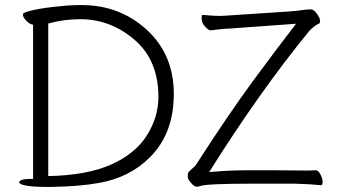

<svg xmlns="http://www.w3.org/2000/svg" viewBox="-20 -732 1350 760"><path d="M1203 -608Q1009 -371 808 -51Q890 -58 954 -58H1064L1192 -57Q1214 -57 1229 -58H1230Q1240 -58 1248.5 -41.5Q1257 -25 1257 -12Q1257 1 1251 1H1250Q1212 -3 1147 -5H982Q800 -5 774 4Q767 7 758 7Q749 7 736 -8Q723 -23 723 -32.5Q723 -42 724.5 -47Q726 -52 739 -63Q752 -74 756 -80Q884 -279 978.5 -407.5Q1073 -536 1152 -638L889 -619Q865 -618 844.5 -615.5Q824 -613 814 -612H813Q805 -612 791.5 -627Q778 -642 778 -659Q778 -672 781 -673H783Q827 -669 845.5 -669Q864 -669 888 -671L1130 -687Q1154 -689 1175.5 -692Q1197 -695 1209.5 -695Q1222 -695 1234.5 -677.5Q1247 -660 1247 -650Q1247 -640 1243 -639Q1222 -629 1203 -608ZM106 -24H111V-634L107 -635Q95 -638 83 -651Q71 -664 71 -672Q71 -680 75 -681Q117 -699 244 -710Q277 -712 303 -712Q454 -712 561 -614Q668 -516 668 -360Q668 -204 574 -110Q495 -30 373 -8Q296 6 183 8H169Q104 8 75 1Q56 -4 56 -10Q56 -24 106 -24ZM171 -35Q324 -38 419.5 -80.5Q515 -123 561 -195.5Q607 -268 607 -348Q607 -494 512 -575Q417 -656 298 -656Q233 -656 171 -639Z"/></svg>

Font: Moon Stars Kai T Light
Style: Regular
Weight: 300
Designer: GuiWonder
Version: Version 1.101